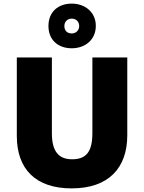

<svg xmlns="http://www.w3.org/2000/svg" viewBox="-20 -1083 797 1062"><path d="M377 -816C451 -816 510 -863 510 -940C510 -1016 450 -1063 377 -1063C300 -1063 248 -1016 248 -939C248 -863 300 -816 377 -816ZM377 -898C350 -898 336 -915 336 -939C336 -964 354 -980 377 -980C400 -980 418 -964 418 -939C418 -915 400 -898 377 -898ZM684 -335V-765H491V-347C491 -245 458 -202 379 -202C305 -202 267 -245 267 -346V-765H73V-331C73 -146 179 -41 376 -41C582 -41 684 -155 684 -335Z"/></svg>

Font: Noto Sans Tamil UI Black
Style: Regular
Weight: 900
Designer: Jelle Bosma - Monotype Design Team
Foundry: Monotype Imaging Inc.
Version: Version 2.004